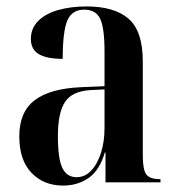

<svg xmlns="http://www.w3.org/2000/svg" viewBox="-20 -567 550 597"><path d="M176 10Q116 10 78 -29.5Q40 -69 40 -143Q40 -219 88 -255.5Q136 -292 234 -296L305 -299V-407Q305 -480 291.5 -508.5Q278 -537 242 -537Q204 -537 189.5 -503.5Q175 -470 175 -384Q126 -384 101 -398.5Q76 -413 76 -446Q76 -479 99 -502Q122 -525 161.5 -536Q201 -547 249 -547Q336 -547 380 -508.5Q424 -470 424 -376V-83Q424 -39 435 -24.5Q446 -10 477 -10H479V0H308V-93H306Q290 -38 256 -14Q222 10 176 10ZM218 -16Q244 -16 263.5 -36.5Q283 -57 294 -92Q305 -127 305 -168V-289L263 -287Q205 -284 182.5 -250.5Q160 -217 160 -144Q160 -73 174 -44.5Q188 -16 218 -16Z"/></svg>

Font: Noto Serif Display Condensed SemiBold
Style: Regular
Weight: 600
Width: 3
Designer: Monotype Design Team
Foundry: Monotype Imaging Inc.
Version: Version 2.009